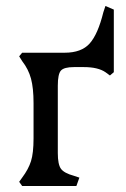

<svg xmlns="http://www.w3.org/2000/svg" viewBox="-20 -621 419 641"><path d="M44 -14 54 -28Q75 -56 83.5 -83Q92 -110 92 -159V-277Q92 -327 83.5 -358.5Q75 -390 54 -417L44 -433L54 -445H196Q252 -445 279.5 -476Q307 -507 325 -580L332 -601L360 -589V-380L347 -369L332 -380Q307 -397 260 -397H227Q194 -397 183.5 -385.5Q173 -374 173 -335V-110Q173 -72 183.5 -57.5Q194 -43 227 -34L245 -28L235 0H54Z"/></svg>

Font: Kurale
Style: Regular
Weight: 400
Designer: Eduardo Rodriguez Tunni
Foundry: Eduardo Rodriguez Tunni
Version: Version 2.000